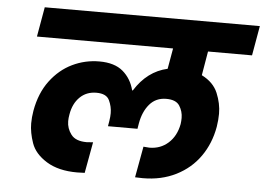

<svg xmlns="http://www.w3.org/2000/svg" viewBox="-51 -807 1162 843"><g transform="rotate(5 530.5 -385.0)"><path d="M844 -609 826 -503Q878 -477 897 -431.5Q916 -386 916 -341Q916 -314 911 -283Q898 -209 858 -152Q818 -95 753.5 -62.5Q689 -30 607 -30Q587 -30 573 -31L598 -168L624 -166Q673 -166 707.5 -197Q742 -228 752 -281Q754 -295 754 -308Q754 -337 738.5 -361.5Q723 -386 680 -386Q634 -386 606 -353Q578 -320 569 -268L565 -244H435L439 -268Q442 -286 442 -302Q442 -331 429 -358.5Q416 -386 372 -386Q328 -386 299 -357.5Q270 -329 262 -281Q259 -265 259 -251Q259 -219 279 -192.5Q299 -166 348 -166L376 -168L351 -31Q337 -30 317 -30Q235 -30 182.5 -62.5Q130 -95 114 -141Q98 -187 98 -227Q98 -254 103 -283Q117 -362 157.5 -416Q198 -470 254 -497Q310 -524 373 -524Q440 -524 477 -492.5Q514 -461 527 -410H530Q585 -498 674 -518L690 -609H90L113 -740H1061L1038 -609Z"/></g></svg>

Font: Fz Poppins
Style: Bold Italic
Weight: 700
Italic angle: -10°
Designer: Ninad Kale (Devanagari), Jonny Pinhorn (Latin)
Foundry: Indian Type Foundry
Version: Vit hóa bi Vntype.Com & FontZin.Com